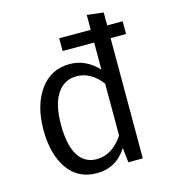

<svg xmlns="http://www.w3.org/2000/svg" viewBox="-113 -845 836 947"><g transform="rotate(-15 304.5 -371.5)"><path d="M502 -679H581V-614H502V0H428L420 -75Q365 12 265 12Q170 12 117.5 -62.5Q65 -137 65 -263Q65 -387 121 -465Q177 -543 273 -543Q355 -543 418 -476V-614H257V-679H418V-755L502 -745ZM282 -55Q362 -55 418 -139V-404Q364 -476 291 -476Q227 -476 191 -422Q155 -368 155 -265Q155 -160 188 -107.5Q221 -55 282 -55Z"/></g></svg>

Font: Sedus Text
Style: Regular
Weight: 400
Designer: TypeMates
Foundry: TypeMates, Runge Thomsen GbR
Version: Version 4.202;PS 004.202;hotconv 1.0.88;makeotf.lib2.5.64775